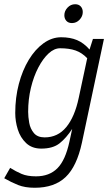

<svg xmlns="http://www.w3.org/2000/svg" viewBox="-27 -694 527 907"><path d="M-7 148 21 99Q48 116 75 127.5Q102 139 143 139Q206 139 244 101Q282 63 301 -25L314 -85Q286 -42 254.5 -17Q223 8 168 8Q124 8 96.5 -18Q69 -44 57 -82.5Q45 -121 45 -160Q45 -233 62 -297.5Q79 -362 109 -411.5Q139 -461 178.5 -489.5Q218 -518 262 -518Q305 -518 337 -504.5Q369 -491 396 -460L412 -510H464L360 -20Q336 92 283 142.5Q230 193 137 193Q91 193 58.5 180Q26 167 -7 148ZM106 -166Q106 -142 111 -114Q116 -86 133 -65.5Q150 -45 184 -45Q246 -45 286 -93.5Q326 -142 345 -232L385 -419Q360 -445 330 -455.5Q300 -466 257 -466Q229 -466 202.5 -441.5Q176 -417 154 -375Q132 -333 119 -279Q106 -225 106 -166ZM277 -622Q277 -642 292 -658Q307 -674 328 -674Q345 -674 354.5 -663.5Q364 -653 364 -637Q364 -617 349 -601Q334 -585 313 -585Q296 -585 286.5 -595.5Q277 -606 277 -622Z"/></svg>

Font: Radio Canada Condensed Light
Style: Italic
Weight: 300
Width: 3
Italic angle: -12°
Designer: Charles Daoud, Etienne Aubert Bonn, Alexandre Saumier Demers, Jacques Le Bailly
Foundry: Radio-Canada
Version: Version 2.104; ttfautohint (v1.8.4.7-5d5b);gftools[0.9.28.de